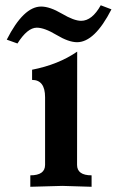

<svg xmlns="http://www.w3.org/2000/svg" viewBox="-20 -716 447 736"><path d="M331.1 0 218.8 -3.4 96.2 0V-43.9Q152.8 -43.9 152.8 -84V-343.3Q152.8 -409.7 103 -409.7V-448.7Q203.6 -468.3 275.9 -518.1Q275.4 -408.7 275.4 -84Q275.4 -43.9 331.1 -43.9ZM46.9 -549.3 5.9 -564Q70.3 -690.9 137.7 -690.9Q170.9 -690.9 217.3 -663.6Q263.7 -636.2 291 -636.2Q333 -636.2 366.2 -695.8L407.2 -680.2Q342.8 -554.2 275.4 -554.2Q243.2 -554.2 196.8 -582Q150.4 -609.9 121.1 -609.9Q85 -609.9 46.9 -549.3Z"/></svg>

Font: Kelvinch
Style: Bold
Weight: 700
Designer: Paul James Miller
Foundry: High-Logic / Made with FontCreator
Version: Version 3.501;March 28, 2021;FontCreator 13.0.0.2683 64-bit